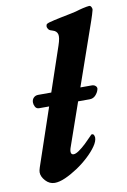

<svg xmlns="http://www.w3.org/2000/svg" viewBox="-83 -757 542 822"><g transform="rotate(-10 188.0 -346.5)"><path d="M77.2 -312.5Q65.3 -312.5 60.1 -322.3Q55 -332.1 55 -341Q55 -353.7 62.9 -361.6Q70.8 -369.5 83.1 -369.5H316Q325.1 -369.5 331.3 -364.4Q337.4 -359.4 337.4 -352.1Q337.4 -351.1 336.9 -350.2Q336.4 -349.3 336.4 -347.5Q333 -335 322.7 -323.8Q312.3 -312.5 296.4 -312.5ZM87.8 14Q64.9 14 48.1 -4.5Q31.3 -23 31.3 -41.5Q31.3 -49.1 35.7 -62.5L205.2 -562.5Q216.8 -596.2 212.7 -610.4Q208.7 -624.6 192.3 -629.4Q179.2 -632.7 175 -637.8Q170.8 -643 169.1 -649.2Q169 -655.3 170.7 -659.2Q172.5 -663.2 182.4 -666.3Q205.3 -672.6 231.7 -677.9Q258 -683.2 282.1 -688.1Q306.1 -692.9 320.4 -697.8Q326.3 -699.6 335.2 -701.6Q344.2 -703.6 352.5 -705.1Q360.9 -706.5 363.9 -706.5Q369.8 -706.5 373.3 -699.3Q376.8 -692.2 375.1 -686.6Q373.5 -679.8 369.8 -667.8Q366.2 -655.8 361.7 -643L179.4 -120.3Q178.1 -116.4 177.5 -112.6Q176.9 -108.8 176.9 -106.1Q176.9 -92.6 188.5 -92.6Q197.6 -92.6 212.4 -102.7Q227.1 -112.9 243 -127.9Q258.9 -143 271.7 -156.7Q273.6 -158.9 275.9 -161.1Q278.2 -163.3 279.7 -163.3Q287 -163.3 289.1 -156.9Q291.3 -150.5 291.3 -147Q291.3 -131.1 276.9 -110.3Q262.6 -89.6 239 -67.7Q215.3 -45.7 187.9 -27.5Q160.4 -9.3 134.1 2.4Q107.9 14 87.8 14Z"/></g></svg>

Font: EB Garamond
Style: Italic
Weight: 400
Italic angle: -17.2°
Designer: Georg Duffner and Octavio Pardo
Foundry: Georg Duffner
Version: Version 1.001